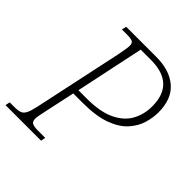

<svg xmlns="http://www.w3.org/2000/svg" viewBox="-209 -844 974 974"><g transform="rotate(45 277.5 -357.0)"><path d="M-14 0 -9 -25H26Q51 -25 65.5 -30.5Q80 -36 89 -54Q98 -72 106 -109L207 -582Q212 -608 215.5 -628Q219 -648 219 -658Q219 -678 207.5 -683.5Q196 -689 162 -689H132L138 -714H354Q450 -714 505.5 -666Q561 -618 561 -523Q561 -485 549 -444Q537 -403 504.5 -366.5Q472 -330 411.5 -307.5Q351 -285 254 -285H187L149 -108Q141 -74 141 -58Q141 -37 154 -31Q167 -25 193 -25H246L241 0ZM254 -315Q349 -315 407 -342.5Q465 -370 491 -417Q517 -464 517 -522Q517 -684 345 -684H272L194 -315Z"/></g></svg>

Font: Noto Serif ExtraLight
Style: Italic
Weight: 200
Italic angle: -12°
Designer: Monotype Design Team
Foundry: Monotype Imaging Inc.
Version: Version 2.014; ttfautohint (v1.8.4.7-5d5b)